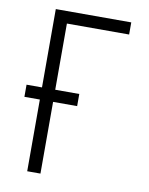

<svg xmlns="http://www.w3.org/2000/svg" viewBox="-83 -796 666 857"><g transform="rotate(10 250.0 -367.5)"><path d="M100 0V-325H30V-380H100V-735H442V-680H160V-380H269V-325H160V0Z"/></g></svg>

Font: Iosevka Curly Light
Style: Regular
Weight: 300
Monospace: yes
Designer: Belleve Invis
Foundry: Belleve Invis
Version: Version 22.1.2; ttfautohint (v1.8.4)